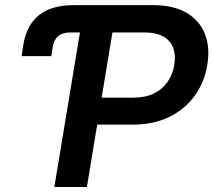

<svg xmlns="http://www.w3.org/2000/svg" viewBox="-20 -748 853 768"><path d="M66.4 -523.4 73.2 -568.8Q86.4 -647.9 136.2 -687.7Q186 -727.5 276.9 -727.5H318.4L299.8 -618.2H262.2Q231 -618.2 213.4 -604Q195.8 -589.8 190.9 -560.1L185.1 -523.4ZM197.3 0 317.9 -727.5H590.8Q673.3 -727.5 725.8 -697Q778.3 -666.5 799.6 -612.3Q820.8 -558.1 809.1 -488.3Q797.9 -418.5 758.5 -364.5Q719.2 -310.5 656.5 -280Q593.8 -249.5 510.3 -249.5H324.2L342.3 -357.4H513.2Q562.5 -357.4 596.4 -374.5Q630.4 -391.6 650.6 -421.1Q670.9 -450.7 677.2 -488.8Q683.6 -527.3 672.9 -556.4Q662.1 -585.4 633.5 -601.8Q605 -618.2 556.2 -618.2H429.7L327.6 0Z"/></svg>

Font: Inter 18pt SemiBold
Style: Italic
Weight: 600
Italic angle: -9.3988°
Designer: Rasmus Andersson
Foundry: rsms
Version: Version 4.001;git-66647c0bb